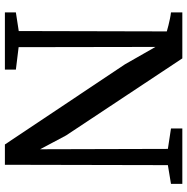

<svg xmlns="http://www.w3.org/2000/svg" viewBox="-10 -774 783 804"><g transform="rotate(90 382.0 -371.5)"><path d="M31.5 0V-46L109.5 -58L111 -678Q99.5 -681.5 86 -684.8Q72.5 -688 58.8 -691Q45 -694 31.5 -695.5V-743H224L546.5 -256.5L604.5 -147.5L603 -682.5L517.5 -695.5V-743H749.5V-695.5L671 -682.5L669.5 0H584.5L249 -502.5L176 -630.5L177 -57.5L271 -46V0Z"/></g></svg>

Font: Merriweather 36pt Medium
Style: Regular
Weight: 500
Version: Version 2.100